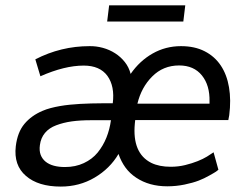

<svg xmlns="http://www.w3.org/2000/svg" viewBox="-20 -687 915 719"><path d="M381.3 -606.4 388.7 -667H673.8L666.5 -606.4ZM764.6 -298.8V-306.6Q766.1 -367.2 736.3 -404.3Q706.1 -441.9 650.9 -441.9Q590.8 -441.9 549.8 -400.4Q509.3 -359.9 494.6 -298.8ZM223.1 -61.5Q262.7 -61.5 293.9 -76.2Q325.2 -90.8 345.7 -115.7Q366.2 -141.1 378.4 -171.4Q390.6 -201.7 395.5 -236.8H320.8Q279.8 -236.8 248.5 -232.4Q217.3 -228 190.4 -217.8Q164.1 -208 148.4 -189.2Q132.8 -170.4 129.4 -143.6Q126.5 -122.6 132.3 -107.2Q138.2 -91.8 150.9 -81.5Q163.6 -71.3 181.9 -66.4Q200.2 -61.5 223.1 -61.5ZM606.4 10.7Q538.6 10.7 490.2 -21.5Q465.8 -37.6 449.7 -59.8Q433.6 -82 423.8 -110.4Q391.6 -55.7 334.5 -22Q277.3 11.7 207.5 11.7Q123 11.7 77.1 -28.3Q30.8 -67.9 39.1 -139.2Q45.4 -191.9 71.5 -223.1Q97.7 -254.4 139.6 -272Q152.8 -277.8 169.4 -282.2Q186 -286.6 204.3 -289.8Q222.7 -293 241.7 -294.9Q260.7 -296.9 279.8 -297.9Q299.3 -298.8 321.5 -299.6Q343.8 -300.3 369.1 -300.3H402.3Q410.2 -363.8 382.3 -402.8Q354 -441.4 293.5 -441.4Q221.7 -441.4 131.3 -401.4L112.3 -464.8Q208 -514.2 315.4 -514.2Q340.3 -514.6 365.2 -507.8Q390.1 -501 411.1 -487.5Q432.1 -474.1 447.5 -454.6Q462.9 -435.1 469.2 -410.2Q502.9 -459 551.5 -486.6Q600.1 -514.2 657.7 -514.2Q709 -514.2 746.3 -495.1Q783.7 -476.1 806.6 -441.9Q829.6 -407.7 837.6 -360.1Q845.7 -312.5 838.4 -255.4L835 -237.3H486.3L484.9 -224.1Q474.6 -113.3 546.4 -77.1Q576.2 -62.5 619.1 -62.5Q647.5 -62.5 673.3 -68.8Q699.2 -75.2 720 -83.5Q740.7 -91.8 755.1 -100.6Q769.5 -109.4 775.4 -113.8L779.8 -116.7L797.9 -51.3L789.1 -44.4Q786.1 -42.5 780 -38.8Q773.9 -35.2 764.2 -29.8Q744.6 -18.6 724.1 -10.7Q702.6 -2.4 670.9 4.2Q639.2 10.7 606.4 10.7Z"/></svg>

Font: Ride
Style: Italic
Weight: 400
Version: Version 3.000